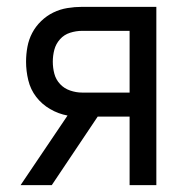

<svg xmlns="http://www.w3.org/2000/svg" viewBox="-20 -540 540 560"><path d="M40 0 177 -203Q150 -208 126 -222Q102 -236 85.5 -257.5Q69 -279 62.5 -306Q56 -333 56 -360Q56 -382 60 -403.5Q64 -425 74 -444Q84 -463 100 -478.5Q116 -494 135.5 -503.5Q155 -513 176.5 -516.5Q198 -520 219 -520H436V0H358V-200H265L131 0ZM358 -270V-450H219Q202 -450 184.5 -444.5Q167 -439 155 -425.5Q143 -412 138.5 -395Q134 -378 134 -360Q134 -342 138.5 -325Q143 -308 155 -295Q167 -282 184.5 -276Q202 -270 219 -270Z"/></svg>

Font: Iosevka MaddieWtf
Style: Regular
Weight: 400
Monospace: yes
Designer: Belleve Invis
Foundry: Belleve Invis
Version: Version 31.3.0; ttfautohint (v1.8.3)